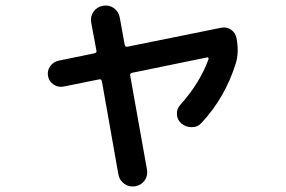

<svg xmlns="http://www.w3.org/2000/svg" viewBox="-20 -632 1040 699"><path d="M212 -317Q192 -313 175.5 -324Q159 -335 155 -354Q151 -374 162.5 -390.5Q174 -407 193 -411L324 -438Q333 -440 331 -448L312 -550Q308 -572 320.5 -589.5Q333 -607 355 -611Q377 -615 394.5 -602.5Q412 -590 416 -568L434 -469Q436 -460 444 -462L785 -531Q805 -535 821 -524Q837 -513 841 -494Q851 -440 838 -400Q799 -276 714 -185Q700 -169 678 -169Q656 -169 640 -183Q625 -196 624 -216Q623 -236 637 -251Q707 -329 739 -416Q740 -419 738.5 -421.5Q737 -424 734 -423L461 -367Q452 -365 454 -357L515 -15Q519 7 507 24.5Q495 42 473 46Q451 50 433 37.5Q415 25 411 3L351 -336Q349 -345 341 -343Z"/></svg>

Font: Rounded Mplus 1c Medium
Style: Regular
Weight: 500
Version: Version 1.059.20150529